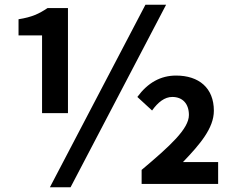

<svg xmlns="http://www.w3.org/2000/svg" viewBox="-20 -774 988 808"><path d="M190 14H277L679 -754H592ZM157 -298H266V-740H180C144 -716 115 -702 58 -693V-625H157ZM576 0H898V-92H750C822 -167 880 -235 880 -308C880 -404 817 -456 721 -456C656 -456 602 -426 558 -366L620 -309C645 -344 673 -366 705 -366C748 -366 775 -338 775 -290C775 -232 696 -160 576 -59Z"/></svg>

Font: Spoqa Han Sans Neo Bold
Style: Bold
Weight: 700
Designer: [Spoqa Han Sans Neo] Dong-huui Kim  Younghwa Kang  Yujin Lee  [Noto Sans] Ryoko NISHIZUKA  (kana & ideographs); Paul D. 
Foundry: Spoqa (http://www.spoqa-han-sans.com)
Version: Version 1.000